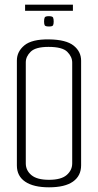

<svg xmlns="http://www.w3.org/2000/svg" viewBox="-20 -796 419 819"><path d="M189 3Q123 3 87.5 -21Q52 -45 52 -90V-538Q52 -576 84 -602.5Q116 -629 189 -628Q262 -627 294 -601.5Q326 -576 326 -537V-91Q326 -46 291.5 -21.5Q257 3 189 3ZM189 -29Q241 -29 264.5 -49.5Q288 -70 288 -99V-529Q288 -554 267 -575Q246 -596 187 -596Q132 -596 111 -575.5Q90 -555 90 -530V-99Q90 -69 114 -49Q138 -29 189 -29ZM189 -683Q173 -683 170.5 -688.5Q168 -694 168 -704Q168 -715 170.5 -721Q173 -727 188 -727Q204 -727 206.5 -721Q209 -715 209 -704Q209 -694 206.5 -688.5Q204 -683 189 -683ZM87 -750V-776H291V-750Z"/></svg>

Font: Smooch Sans Thin Light
Style: Regular
Weight: 300
Version: Version 1.010